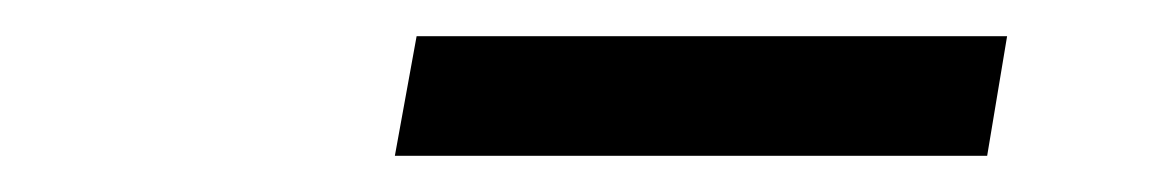

<svg xmlns="http://www.w3.org/2000/svg" viewBox="-20 -682 640 106"><path d="M198 -596 210 -662H536L525 -596Z"/></svg>

Font: DM Mono
Style: Italic
Weight: 400
Italic angle: -10°
Designer: Colophon Foundry
Foundry: Colophon Foundry
Version: Version 1.000; ttfautohint (v1.8.2.53-6de2)